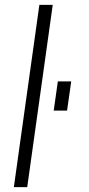

<svg xmlns="http://www.w3.org/2000/svg" viewBox="-20 -770 365 790"><path d="M37 0 142 -750H197L92 0ZM201 -315 218 -435H273L256 -315Z"/></svg>

Font: Mohave Light Light
Style: Italic
Weight: 300
Italic angle: -8°
Version: Version 2.003